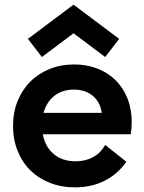

<svg xmlns="http://www.w3.org/2000/svg" viewBox="-20 -791 618 825"><path d="M302 14Q243 14 194 -5.5Q145 -25 110 -59.5Q75 -94 55.5 -143Q36 -192 36 -250Q36 -308 55.5 -356.5Q75 -405 110 -440Q145 -475 193 -494.5Q241 -514 299 -514Q354 -514 399.5 -496Q445 -478 477.5 -445.5Q510 -413 528 -367.5Q546 -322 546 -266Q546 -255 545 -242Q544 -229 542 -214H164Q174 -160 211 -129Q248 -98 305 -98Q347 -98 379.5 -115.5Q412 -133 432 -168L523 -96Q486 -43 430 -14.5Q374 14 302 14ZM297 -406Q248 -406 214 -379.5Q180 -353 167 -306H417Q411 -352 379 -379Q347 -406 297 -406ZM100 -624 296 -771 492 -624 432 -546 296 -648 160 -546Z"/></svg>

Font: NT Somic Bold
Style: Regular
Weight: 700
Designer: Ravid Balaliev — lead type designer, mastering
Michael Voronin — secret advisor, marketing
Ivan Kovalenko — best boy
Foundry: NT Type
Version: Version 0.7